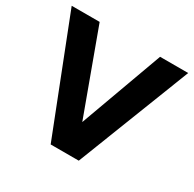

<svg xmlns="http://www.w3.org/2000/svg" viewBox="-153 -864 1042 1029"><g transform="rotate(30 368.0 -350.0)"><path d="M300 0 555 -700H729L456 0ZM282 0 8 -700H181L438 0Z"/></g></svg>

Font: Figtree Light ExtraBold
Style: Regular
Weight: 800
Version: Version 2.001;gftools[0.9.30]